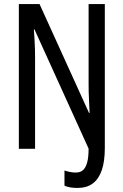

<svg xmlns="http://www.w3.org/2000/svg" viewBox="-20 -734 609 947"><path d="M362 193Q344 193 328 190.5Q312 188 298 182V107Q310 111 324 114Q338 117 354 117Q376 117 389.5 105Q403 93 410 67Q417 41 417 -1L150 -589H147Q149 -562 150.5 -537Q152 -512 152.5 -489Q153 -466 153 -445V0H73V-714H175L419 -177H422Q421 -205 419.5 -230.5Q418 -256 417.5 -278.5Q417 -301 417 -320V-714H497V-4Q497 62 482 105.5Q467 149 437.5 171Q408 193 362 193Z"/></svg>

Font: Noto Sans Khmer ExtraCondensed
Style: Regular
Weight: 400
Width: 2
Designer: Danh Hong and the Monotype Design Team
Foundry: Monotype Imaging Inc.
Version: Version 2.004